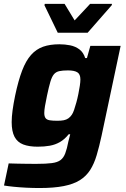

<svg xmlns="http://www.w3.org/2000/svg" viewBox="-21 -741 637 967"><path d="M177.8 206Q145.3 206 111.2 204.3Q77.2 202.6 47.8 199.6Q18.5 196.7 -0.8 193.3L22.7 82Q43.6 82.6 67.1 83.2Q90.5 83.7 115.1 84Q139.6 84.3 161.6 84.3Q211.2 84.3 239.9 80.5Q268.5 76.8 283.9 65.2Q299.2 53.7 307.7 31.1Q316.3 8.6 323.5 -29.1Q325.5 -38.2 328.1 -46.9Q330.7 -55.6 332.6 -64.7H324.9Q304.5 -39.2 280.8 -25.5Q257 -11.9 229.6 -7.1Q202.2 -2.2 169.1 -2.2Q125 -2.2 95.7 -13.5Q66.5 -24.8 52.1 -52.1Q37.8 -79.5 37.8 -126Q37.8 -152 42.3 -185.3Q46.8 -218.5 55.2 -259.3Q71.2 -335.3 90.4 -385.4Q109.6 -435.5 135.4 -464.4Q161.1 -493.3 196 -505.7Q230.8 -518 278.1 -518Q306.2 -518 332.5 -512.7Q358.7 -507.4 378.9 -492.3Q399.1 -477.2 408.1 -448.5H416.9L434 -510H586.6L490.8 -58.4Q478.8 -2.8 465.9 40.5Q453.1 83.9 433.1 115.2Q413.1 146.4 381.3 166.4Q349.5 186.4 299.9 196.2Q250.4 206 177.8 206ZM267.6 -132.8Q286.8 -132.8 300.2 -135.4Q313.5 -138.1 323.4 -145Q333.2 -151.9 340.6 -162.9Q346.4 -170.9 352.2 -187.7Q357.9 -204.4 363.6 -225.1Q369.3 -245.8 373.7 -267.7Q378.2 -289.5 381 -308.8Q383.9 -328 383.9 -340.9Q383.9 -367.4 368.5 -376.9Q353.1 -386.4 321.4 -386.4Q294.1 -386.4 277.5 -382.7Q260.8 -379 250.5 -366.8Q240.2 -354.5 232.6 -328.9Q225 -303.4 215.7 -259Q209.1 -228.1 205.6 -207Q202 -186 202 -172.1Q202 -155.1 208.3 -146.4Q214.7 -137.6 229.5 -135.2Q244.2 -132.8 267.6 -132.8ZM269.8 -576.3 202.9 -714.6 204.5 -721.5H304.3L354.9 -638.2L432.9 -721.5H543.2L541.6 -714.6L420.5 -576.3Z"/></svg>

Font: Saira Thin
Style: Italic
Weight: 100
Italic angle: -12°
Designer: Hector Gatti with collaboration of the Omnibus-Type team
Foundry: Omnibus-Type
Version: Version 1.101